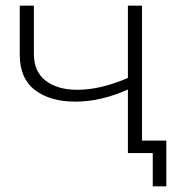

<svg xmlns="http://www.w3.org/2000/svg" viewBox="-20 -542 649 680"><path d="M247 -182Q158 -182 104 -223Q50 -264 50 -348V-522H100V-351Q100 -288 142 -256Q184 -224 254 -224Q336 -224 433 -266V-522H483V0H433V-225Q337 -182 247 -182ZM521 118V0H433V-44H569V118Z"/></svg>

Font: Montserrat Light
Style: Regular
Weight: 300
Designer: Julieta Ulanovsky
Foundry: Julieta Ulanovsky
Version: Version 9.000; ttfautohint (v1.8.4.7-5d5b)